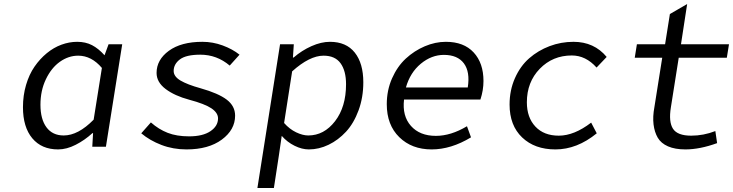

<svg xmlns="http://www.w3.org/2000/svg" viewBox="-20 -730 3646 955"><path d="M269 13.2Q187 13.2 140.6 -42.2Q94.2 -97.7 94.2 -196.8Q94.2 -255.4 109.6 -307.6Q125 -359.9 151.6 -398.4Q178.2 -437 212.6 -465.3Q247.1 -493.7 285.9 -507.8Q324.7 -522 363.8 -522Q405.8 -522 437.7 -505.4Q469.7 -488.8 500 -455.1L520 -509.8H587.9L506.8 0H439L442.9 -67.9H439.9Q401.4 -32.7 356.4 -9.8Q311.5 13.2 269 13.2ZM296.9 -56.2Q368.7 -56.2 445.8 -134.8L486.8 -392.1Q435.1 -453.1 369.1 -453.1Q320.8 -453.1 278.1 -422.9Q235.4 -392.6 208.3 -335.9Q181.2 -279.3 181.2 -209Q181.2 -137.2 211.2 -96.7Q241.2 -56.2 296.9 -56.2Z M907.7 13.2Q840.8 13.2 783 -9Q725.1 -31.2 682.6 -66.9L730.5 -121.1Q769 -86.9 814 -69.3Q858.9 -51.8 920.4 -51.8Q988.8 -51.8 1026.6 -77.4Q1064.5 -103 1064.5 -141.1Q1064.5 -168.9 1031.5 -191.2Q998.5 -213.4 921.4 -233.9Q848.6 -253.4 803.7 -287.4Q758.8 -321.3 758.8 -367.2Q758.8 -432.6 819.8 -477.3Q880.9 -522 986.8 -522Q1038.6 -522 1087.6 -503.9Q1136.7 -485.8 1171.4 -458L1122.6 -403.8Q1058.6 -458 976.6 -458Q905.8 -458 874.8 -434.6Q843.8 -411.1 843.8 -377Q843.8 -349.6 877.9 -329.3Q912.1 -309.1 977.5 -291Q1065.9 -266.1 1107.7 -234.4Q1149.4 -202.6 1149.4 -154.8Q1149.4 -84.5 1083.3 -35.6Q1017.1 13.2 907.7 13.2Z M1260.3 205.1 1373 -509.8H1441.4L1437 -443.8H1440.4Q1481 -479 1529.3 -500.5Q1577.6 -522 1621.1 -522Q1702.1 -522 1744.6 -468.5Q1787.1 -415 1787.1 -320.8Q1787.1 -245.1 1763.4 -180.9Q1739.7 -116.7 1701.2 -75Q1662.6 -33.2 1614.5 -10Q1566.4 13.2 1516.1 13.2Q1481.9 13.2 1445.3 -4.9Q1408.7 -22.9 1381.3 -54.2L1367.2 43L1342.3 205.1ZM1513.2 -56.2Q1591.8 -56.2 1646.5 -127.2Q1701.2 -198.2 1701.2 -311Q1701.2 -377.9 1673.8 -415.5Q1646.5 -453.1 1589.4 -453.1Q1520 -453.1 1433.1 -375L1393.1 -118.2Q1420.4 -87.4 1453.1 -71.8Q1485.8 -56.2 1513.2 -56.2Z M2127 13.2Q2028.3 13.2 1966.1 -47.6Q1903.8 -108.4 1903.8 -211.9Q1903.8 -280.8 1929.9 -340.1Q1956.1 -399.4 1998.3 -438.5Q2040.5 -477.5 2092.8 -499.8Q2145 -522 2197.8 -522Q2287.1 -522 2335.9 -469.2Q2384.8 -416.5 2384.8 -327.1Q2384.8 -281.2 2369.6 -234.9H1989.7Q1980 -153.3 2023.9 -103.8Q2067.9 -54.2 2147.9 -54.2Q2222.7 -54.2 2302.7 -102.1L2322.8 -46.9Q2223.6 13.2 2127 13.2ZM1999 -294.9H2306.6Q2318.8 -372.6 2287.4 -414.8Q2255.9 -457 2188 -457Q2126.5 -457 2073.2 -413.1Q2020 -369.1 1999 -294.9Z M2742.7 13.2Q2639.6 13.2 2577.1 -46.4Q2514.6 -106 2514.6 -210Q2514.6 -281.2 2541.3 -341.3Q2567.9 -401.4 2612.3 -440.2Q2656.7 -479 2713.6 -500.5Q2770.5 -522 2832.5 -522Q2935.1 -522 2997.6 -446.8L2947.3 -394Q2893.6 -454.1 2824.2 -454.1Q2729 -454.1 2664.8 -387.9Q2600.6 -321.8 2600.6 -221.2Q2600.6 -145.5 2643.1 -100.3Q2685.5 -55.2 2759.3 -55.2Q2835.9 -55.2 2920.4 -120.1L2948.2 -66.9Q2850.1 13.2 2742.7 13.2Z M3389.2 13.2Q3337.4 13.2 3302.7 -2Q3268.1 -17.1 3251.7 -44.9Q3235.4 -72.8 3230.7 -111.3Q3226.1 -149.9 3234.9 -196.8L3273.9 -442.9H3137.2L3147.9 -509.8H3288.1L3312 -660.2L3397.9 -710L3367.2 -509.8H3606L3595.2 -442.9H3356L3316.9 -195.8Q3305.2 -124 3327.4 -89.6Q3349.6 -55.2 3418 -55.2Q3479.5 -55.2 3538.1 -78.1L3546.9 -18.1Q3460.9 13.2 3389.2 13.2Z"/></svg>

Font: Office Code Pro Italic
Style: Regular
Weight: 400
Italic angle: -9°
Designer: Nathan Rutzky & Paul D. Hunt
Foundry: Adobe Systems Incorporated
Version: Version 1.004;PS 001.004;hotconv 1.0.70;makeotf.lib2.5.58329